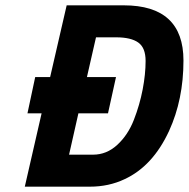

<svg xmlns="http://www.w3.org/2000/svg" viewBox="-20 -700 708 720"><path d="M317 0H73L136 -275H83L112 -411H168L230 -680H444Q668 -680 668 -473Q668 -327 614 -209Q553 -77 447 -28Q388 0 317 0ZM416 -560H340L306 -411H415L385 -275H274L239 -120H329Q380 -120 420 -157Q460 -194 482 -250.5Q504 -307 515 -364.5Q526 -422 526 -471.5Q526 -521 498.5 -540.5Q471 -560 416 -560Z"/></svg>

Font: Titillium Web
Style: Bold Italic
Weight: 700
Italic angle: -13°
Version: Version 1.001;PS 57.000;hotconv 1.0.70;makeotf.lib2.5.55311